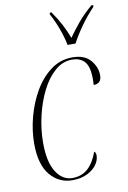

<svg xmlns="http://www.w3.org/2000/svg" viewBox="-87 -819 587 882"><g transform="rotate(-10 206.0 -378.0)"><path d="M178 10Q116 10 75 -39Q34 -88 34 -186Q34 -247 51 -310.5Q68 -374 99 -427Q130 -480 174.5 -513Q219 -546 275 -546Q332 -546 359.5 -513.5Q387 -481 387 -443Q387 -404 350 -404Q351 -414 351 -423.5Q351 -433 351 -443Q349 -494 328.5 -515Q308 -536 272 -536Q228 -536 192 -504.5Q156 -473 130 -421Q104 -369 89.5 -306.5Q75 -244 75 -182Q75 -93 104.5 -46.5Q134 0 180 0Q224 0 253 -26.5Q282 -53 299 -102Q307 -97 307 -83Q307 -61 292 -40Q277 -19 248 -4.5Q219 10 178 10ZM264 -606Q260 -628 251 -656.5Q242 -685 230.5 -712Q219 -739 208 -758L209 -766H217Q242 -730 257.5 -700.5Q273 -671 287 -635Q308 -665 335.5 -698.5Q363 -732 403 -766H412L411 -758Q376 -721 348 -681.5Q320 -642 301 -606Z"/></g></svg>

Font: Noto Serif Display Condensed ExtraLight
Style: Italic
Weight: 200
Width: 3
Italic angle: -12°
Designer: Monotype Design Team
Foundry: Monotype Imaging Inc.
Version: Version 2.009